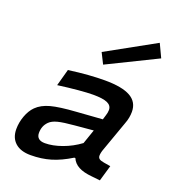

<svg xmlns="http://www.w3.org/2000/svg" viewBox="-137 -863 889 977"><g transform="rotate(20 307.0 -374.0)"><path d="M535 -310 478 -150Q473 -137 471 -127.5Q469 -118 469 -111Q469 -100 476.5 -94Q484 -88 503 -85L539 -79L514 7L468 2Q423 -2 396 -16.5Q369 -31 358 -57H352Q297 -23 247 -8Q197 7 138 7Q84 7 54.5 -19.5Q25 -46 25 -93Q25 -129 38 -164.5Q51 -200 73 -222Q100 -249 146 -261.5Q192 -274 283 -280L422 -290Q432 -322 433.5 -330Q435 -338 435 -345Q435 -369 411 -380Q387 -391 333 -391Q303 -391 253 -386.5Q203 -382 144 -374L169 -465Q228 -473 276 -476.5Q324 -480 364 -480Q458 -480 503 -454.5Q548 -429 548 -376Q548 -361 545 -344.5Q542 -328 535 -310ZM140 -114Q140 -95 151.5 -85Q163 -75 186 -75Q228 -75 278 -93Q328 -111 371 -143L398 -221L298 -212Q239 -207 209.5 -199.5Q180 -192 165 -177Q152 -164 146 -148.5Q140 -133 140 -114ZM328 -552 299 -610 561 -755 595 -683Z"/></g></svg>

Font: Intel One Mono Medium
Style: Italic
Weight: 500
Italic angle: -16°
Monospace: yes
Designer: Fred Shallcrass
Foundry: Frere-Jones Type LLC
Version: Version 1.400;hotconv 1.1.0;makeotfexe 2.6.0;FJTRelease1.4